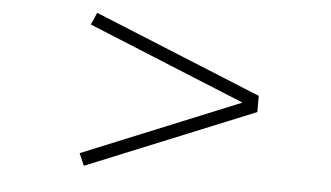

<svg xmlns="http://www.w3.org/2000/svg" viewBox="-43 -600 1180 684"><g transform="rotate(5 546.5 -258.5)"><path d="M278.5 15 259.5 -28.5 822 -258.5 259.5 -488.5 278.5 -532 877.5 -287.5V-229.5Z"/></g></svg>

Font: Trispace Expanded ExtraLight
Style: Regular
Weight: 200
Width: 7
Designer: Tyler Finck
Foundry: Etcetera Type Company
Version: Version 1.210; ttfautohint (v1.8.3)